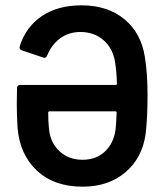

<svg xmlns="http://www.w3.org/2000/svg" viewBox="-20 -690 623 721"><path d="M534 -331Q534 -247 527 -188Q515 -98 451.5 -43.5Q388 11 290 11Q183 11 118.5 -49.5Q54 -110 46 -210Q43 -255 43 -301L44 -359Q44 -371 56 -371H414Q419 -371 419 -376Q418 -421 412 -457Q404 -508 369 -539Q334 -570 280 -570Q236 -569 204.5 -545Q173 -521 157 -481Q152 -470 142 -474L62 -501Q51 -505 54 -516Q77 -589 137 -629.5Q197 -670 286 -670Q384 -670 447 -618Q510 -566 524 -476Q534 -417 534 -331ZM414 -204Q416 -219 418 -267Q418 -272 413 -272H166Q161 -272 161 -267Q161 -233 164 -206Q169 -154 203.5 -122Q238 -90 290 -90Q341 -90 374 -121Q407 -152 414 -204Z"/></svg>

Font: Barlow Semi Condensed SemiBold
Style: Regular
Weight: 600
Width: 4
Designer: Jeremy Tribby
Foundry: Tribby Type
Version: Version 1.408